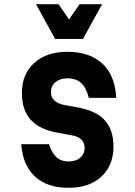

<svg xmlns="http://www.w3.org/2000/svg" viewBox="-20 -874 640 912"><path d="M213 -189Q226 -147 248.5 -127Q271 -107 306 -107Q340 -107 361 -125Q382 -143 382 -171Q382 -196 366 -211.5Q350 -227 317 -232L257 -243Q169 -258 126.5 -304.5Q84 -351 84 -432Q84 -522 142.5 -575Q201 -628 300 -628Q406 -628 466.5 -571.5Q527 -515 532 -409H402Q390 -457 365.5 -479.5Q341 -502 300 -502Q265 -502 243.5 -484Q222 -466 222 -436Q222 -412 238.5 -396.5Q255 -381 287 -375L347 -364Q435 -349 477 -303.5Q519 -258 519 -178Q519 -118 493 -74Q467 -30 419.5 -6Q372 18 306 18Q204 18 146 -35.5Q88 -89 81 -189ZM465 -854 374 -689H242L151 -854H258L345 -728H271L358 -854Z"/></svg>

Font: Martian Mono Condensed SemiBold
Style: Regular
Weight: 600
Width: 3
Designer: Roman Shamin
Foundry: Evil Martians
Version: Version 1.000